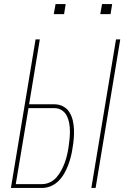

<svg xmlns="http://www.w3.org/2000/svg" viewBox="-20 -930 640 950"><path d="M432 0 554 -735H575L453 0ZM34 0 156 -735H177L124 -414H249Q273 -414 292.5 -403.5Q312 -393 323.5 -374.5Q335 -356 340 -334.5Q345 -313 346 -290Q347 -267 345 -244Q343 -221 339 -198Q336 -176 330.5 -154.5Q325 -133 317 -112Q309 -91 297.5 -71Q286 -51 269.5 -34.5Q253 -18 231.5 -9Q210 0 188 0ZM188 -19Q208 -19 227 -28Q246 -37 259.5 -52.5Q273 -68 283 -86.5Q293 -105 300 -124Q307 -143 311.5 -162Q316 -181 319 -201Q322 -221 324 -241Q326 -261 326 -281Q326 -301 322.5 -320.5Q319 -340 310.5 -357Q302 -374 286 -384.5Q270 -395 249 -395H121L58 -19ZM476 -860 485 -910H535L527 -860ZM246 -860 255 -910H305L297 -860Z"/></svg>

Font: Iosevka SS04 Th Ex Obl
Style: Regular
Weight: 100
Width: 7
Italic angle: -9°
Monospace: yes
Designer: Belleve Invis
Foundry: Belleve Invis
Version: Version 19.0.0; ttfautohint (v1.8.4)